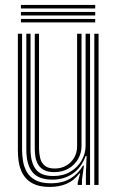

<svg xmlns="http://www.w3.org/2000/svg" viewBox="-20 -734 466 762"><path d="M177.6 7.9Q143.6 7.9 120.7 -1.1Q97.8 -10.1 83.9 -25.4Q70 -40.8 62.9 -59.7Q55.8 -78.6 53.4 -98.7Q50.9 -118.7 50.9 -137.2V-600H67.6V-139.6Q67.6 -117.9 71.4 -94.7Q75.1 -71.4 86.6 -51.3Q98.1 -31.3 121 -18.9Q143.8 -6.6 182.2 -6.6Q227.6 -6.6 259.3 -25.5Q290.9 -44.4 309.1 -76.6H313.2L305.3 -20.7V0H288.4L288.4 -9.2L298 -45.4H294.5Q273.6 -17 244.1 -4.5Q214.5 7.9 177.6 7.9ZM354.3 0V-600H371.2V0ZM195.5 -50.9Q168.8 -50.9 153.2 -60Q137.7 -69 130.1 -83.3Q122.4 -97.5 120.2 -113.8Q118 -130.1 118 -144.4V-600H134.9V-145.2Q134.9 -125.3 139.3 -107Q143.6 -88.7 157.1 -77Q170.6 -65.2 197.7 -65.2Q222.6 -65.2 242.6 -76.7Q262.6 -88.1 274.3 -108.1Q286 -128.1 286 -153.3V-600H303.6V-154.6Q303.6 -126.8 290 -103.1Q276.4 -79.4 252.1 -65.2Q227.8 -50.9 195.5 -50.9ZM186.7 -21.1Q132.4 -21.4 108.5 -51.1Q84.5 -80.7 84.5 -140.4V-600H101.2V-142Q101.2 -90.5 121.5 -62.9Q141.8 -35.4 191.8 -35.4Q231.1 -35.4 259.8 -52.8Q288.5 -70.1 304.1 -97.6Q319.7 -125.2 319.7 -155.5V-600H337.4V0H320.9V-46.2L323.8 -114.7H319.8Q304.2 -70.2 269.5 -45.5Q234.7 -20.8 186.7 -21.1ZM63 -700.5V-714.3H357.9V-700.5ZM63 -645V-658.9H357.9V-645ZM63 -672.7V-686.6H357.9V-672.7Z"/></svg>

Font: Big Shoulders Inline Text SC Thin
Style: Regular
Weight: 100
Designer: Patric King
Foundry: XO Type Co
Version: Version 2.002